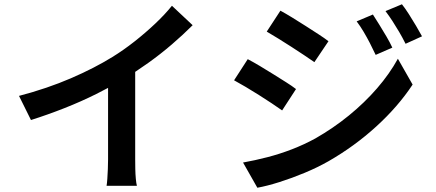

<svg xmlns="http://www.w3.org/2000/svg" viewBox="-20 -830 2040 899"><path d="M69 -381Q202 -416 312 -463.5Q422 -511 506 -563Q558 -595 609.5 -635.5Q661 -676 707 -719.5Q753 -763 785 -803L882 -712Q837 -667 784 -621.5Q731 -576 673.5 -535Q616 -494 557 -458Q501 -425 431 -390Q361 -355 282.5 -324Q204 -293 125 -268ZM486 -504 613 -536V-84Q613 -63 613.5 -38.5Q614 -14 616 7.5Q618 29 621 40H479Q481 29 482.5 7.5Q484 -14 485 -38.5Q486 -63 486 -84Z M1726 -762Q1739 -742 1756 -714.5Q1773 -687 1789.5 -659Q1806 -631 1817 -607L1739 -573Q1725 -603 1711.5 -629Q1698 -655 1683 -680.5Q1668 -706 1650 -730ZM1862 -810Q1877 -791 1894 -764.5Q1911 -738 1927.5 -710Q1944 -682 1956 -660L1879 -625Q1864 -655 1849 -680.5Q1834 -706 1818.5 -730Q1803 -754 1785 -778ZM1293 -780Q1317 -767 1348 -748Q1379 -729 1411 -708.5Q1443 -688 1471.5 -669.5Q1500 -651 1518 -637L1452 -539Q1432 -553 1403.5 -572Q1375 -591 1344 -611Q1313 -631 1283 -649.5Q1253 -668 1229 -682ZM1118 -69Q1174 -79 1232 -94Q1290 -109 1347 -131Q1404 -153 1457 -182Q1541 -230 1614 -289.5Q1687 -349 1745.5 -416.5Q1804 -484 1843 -555L1912 -434Q1844 -331 1742 -238Q1640 -145 1518 -75Q1467 -46 1407 -21Q1347 4 1288.5 22.5Q1230 41 1185 49ZM1140 -553Q1165 -540 1196 -521.5Q1227 -503 1259 -483Q1291 -463 1319.5 -445Q1348 -427 1366 -413L1301 -313Q1280 -328 1252 -346.5Q1224 -365 1192.5 -385Q1161 -405 1130.5 -423Q1100 -441 1076 -454Z"/></svg>

Font: Noto Sans HK SemiBold
Style: Regular
Weight: 600
Version: Version 2.004-H2;hotconv 1.0.118;makeotfexe 2.5.65603